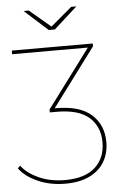

<svg xmlns="http://www.w3.org/2000/svg" viewBox="-87 -759 634 1000"><g transform="rotate(-5 230.5 -259.5)"><path d="M214 198Q135 198 70.5 169.5Q6 141 -26 97L-13 84Q16 124 76.5 151.5Q137 179 214 179Q318 179 371.5 130.5Q425 82 425 0Q425 -82 370.5 -130.5Q316 -179 201 -179H165V-194L397 -505L399 -498H-4V-517H419V-502L187 -191L185 -198H200Q324 -198 384.5 -143.5Q445 -89 445 0Q445 59 418.5 103.5Q392 148 340.5 173Q289 198 214 198ZM197 -607 75 -717H102L216 -621H210L324 -717H351L229 -607Z"/></g></svg>

Font: Montserrat Thin
Style: Regular
Weight: 100
Designer: Julieta Ulanovsky
Foundry: Julieta Ulanovsky
Version: Version 9.000